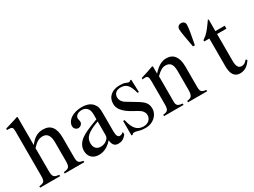

<svg xmlns="http://www.w3.org/2000/svg" viewBox="-47 -1237 2386 1801"><g transform="rotate(-30 1146.0 -336.5)"><path d="M487 0V-15C433 -25 427 -33 427 -102V-301C427 -406 386 -460 304 -460C245 -460 203 -436 157 -376V-680L152 -683C117 -671 94 -664 37 -647L10 -639V-623C13 -624 18 -624 22 -624C65 -624 73 -616 73 -573V-102C73 -32 67 -23 9 -15V0H225V-15C167 -21 157 -33 157 -102V-343C199 -389 229 -406 269 -406C318 -406 343 -370 343 -300V-102C343 -33 333 -21 275 -15V0Z M942 -66C925 -52 915 -47 899 -47C881 -47 868 -67 868 -113V-304C868 -365 864 -386 840 -415C816 -444 778 -460 722 -460C677 -460 635 -448 607 -430C572 -408 556 -376 556 -350C556 -323 578 -304 599 -304C625 -304 645 -326 645 -345C645 -366 639 -369 639 -387C639 -414 669 -436 709 -436C754 -436 787 -408 787 -346V-292C674 -250 637 -231 607 -211C568 -185 537 -146 537 -94C537 -28 580 10 642 10C685 10 734 -3 787 -63H788C793 -10 815 10 852 10C886 10 912 0 942 -38ZM787 -127C787 -98 781 -84 752 -64C735 -53 714 -48 694 -48C655 -48 625 -72 625 -125C625 -156 635 -180 659 -202C684 -225 725 -246 787 -268Z M1100 -301C1072 -318 1057 -347 1057 -369C1057 -416 1089 -437 1132 -437C1192 -437 1222 -404 1245 -314H1260L1255 -450H1244C1236 -441 1232 -440 1228 -440C1221 -440 1211 -443 1200 -448C1179 -458 1157 -459 1133 -459C1051 -459 995 -415 995 -336C995 -285 1032 -237 1115 -191L1169 -161C1202 -143 1222 -117 1222 -86C1222 -45 1190 -12 1139 -12C1070 -12 1033 -56 1012 -153H996V4H1009C1015 -6 1021 -8 1033 -8C1044 -8 1055 -7 1079 1C1102 9 1131 10 1152 10C1228 10 1292 -48 1292 -115C1292 -172 1268 -199 1204 -238Z M1818 0V-15C1769 -20 1757 -31 1757 -85V-306C1757 -405 1715 -460 1639 -460C1593 -460 1547 -438 1495 -379H1494V-457L1486 -460C1437 -442 1404 -431 1349 -415V-398C1356 -401 1367 -402 1378 -402C1406 -402 1413 -386 1413 -337V-94C1413 -35 1402 -19 1351 -15V0H1562V-15C1511 -19 1497 -33 1497 -72V-348C1543 -393 1567 -405 1600 -405C1649 -405 1673 -375 1673 -304V-105C1673 -39 1661 -19 1611 -15L1610 0Z M1934 -431C1954 -531 1966 -606 1966 -636C1966 -659 1951 -676 1924 -676C1900 -676 1881 -659 1881 -634C1881 -606 1895 -529 1913 -431Z M2279 -77C2257 -51 2241 -42 2219 -42C2182 -42 2167 -68 2167 -132V-418H2268V-450H2167V-566C2167 -576 2165 -579 2160 -579C2154 -569 2146 -560 2140 -551C2102 -496 2069 -459 2043 -444C2032 -437 2026 -431 2026 -425C2026 -422 2027 -420 2030 -418H2083V-117C2083 -33 2113 10 2171 10C2221 10 2259 -14 2292 -66Z"/></g></svg>

Font: STIX Math
Style: Regular
Weight: 400
Designer: MicroPress Inc., with final additions and corrections provided by Coen Hoffman, Elsevier (retired)
Version: Version 1.1.0